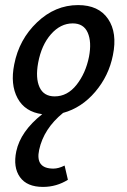

<svg xmlns="http://www.w3.org/2000/svg" viewBox="-20 -445 500 755"><path d="M287 -425Q368 -425 405 -370.5Q442 -316 424 -228Q408 -147 354.5 -84Q301 -21 228 -1Q152 61 134 144Q118 218 190 218Q210 218 234 206L247 262Q202 290 149 290Q86 290 58.5 251.5Q31 213 44 150Q61 71 146 4Q78 -5 49 -59Q20 -113 36 -192Q55 -290 126 -357.5Q197 -425 287 -425ZM330 -222Q341 -280 325 -316.5Q309 -353 266 -353Q218 -353 180.5 -310.5Q143 -268 130 -198Q119 -138 135.5 -102Q152 -66 195 -66Q245 -66 281 -111.5Q317 -157 330 -222Z"/></svg>

Font: EauTestInfant Semibold
Style: Italic
Weight: 600
Italic angle: -12°
Designer: Christian Thalmann (Catharsis Fonts)
Version: Version 0.001;PS 000.001;hotconv 1.0.88;makeotf.lib2.5.64775